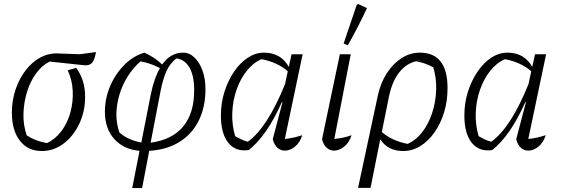

<svg xmlns="http://www.w3.org/2000/svg" viewBox="-20 -755 2834 970"><path d="M191 8Q121 8 80.5 -44Q40 -96 40 -186Q40 -248 58.5 -302.5Q77 -357 109 -399Q141 -441 183 -464Q225 -487 272 -485L383 -481L465 -492Q457 -450 445 -437.5Q433 -425 413 -425Q408 -425 402.5 -425.5Q397 -426 390 -427L231 -444Q192 -425 162.5 -384.5Q133 -344 116.5 -290.5Q100 -237 98.5 -180Q97 -123 115 -71Q157 -43 217 -32Q260 -52 290.5 -93Q321 -134 335.5 -186.5Q350 -239 347.5 -295Q345 -351 322 -400L365 -412Q386 -384 398 -347.5Q410 -311 410 -266Q410 -191 380 -128.5Q350 -66 300.5 -29Q251 8 191 8Z M648 195 685 7Q605 0 557.5 -52.5Q510 -105 510 -190Q510 -258 536.5 -320Q563 -382 608.5 -427.5Q654 -473 710 -489Q766 -463 799 -429Q842 -489 905 -489Q937 -489 962.5 -464.5Q988 -440 1003 -398.5Q1018 -357 1018 -305Q1018 -213 983.5 -144.5Q949 -76 885 -37Q821 2 734 7L698 195ZM791 -294 741 -34Q850 -49 905.5 -116Q961 -183 961 -299Q961 -372 937.5 -413Q914 -454 871 -460Q840 -436 822 -398Q804 -360 791 -294ZM583 -86Q605 -66 633 -53.5Q661 -41 694 -35L742 -279Q759 -361 788 -411Q740 -436 690 -445Q653 -413 625.5 -369.5Q598 -326 583 -275.5Q568 -225 568 -175Q568 -131 583 -86Z M1237 3Q1171 13 1133.5 -33.5Q1096 -80 1096 -172Q1096 -235 1114 -291.5Q1132 -348 1162.5 -393Q1193 -438 1232 -463.5Q1271 -489 1314 -489Q1399 -489 1439 -417L1453 -481H1509L1419 -53Q1442 -55 1463.5 -60Q1485 -65 1507 -72Q1495 -34 1470 -14Q1445 6 1419 6Q1398 6 1381.5 -8.5Q1365 -23 1358 -52L1407 -238L1404 -239Q1365 -152 1324 -93Q1283 -34 1237 3ZM1168 -67Q1184 -58 1199.5 -50.5Q1215 -43 1232 -39Q1331 -110 1420 -330L1434 -395Q1381 -441 1301 -456Q1259 -438 1226.5 -397Q1194 -356 1175 -301.5Q1156 -247 1153.5 -186Q1151 -125 1168 -67Z M1756 -72Q1744 -34 1718.5 -14Q1693 6 1668 6Q1647 6 1630.5 -8.5Q1614 -23 1607 -52L1697 -481H1752L1669 -53Q1715 -57 1756 -72ZM1737 -526 1716 -535 1782 -730 1789 -735 1834 -714Q1814 -671 1790 -624Q1766 -577 1737 -526Z M1789 194 1889 -273Q1903 -337 1934.5 -385.5Q1966 -434 2009 -461.5Q2052 -489 2101 -489Q2241 -489 2241 -310Q2241 -244 2223.5 -187Q2206 -130 2175 -86Q2144 -42 2103.5 -17Q2063 8 2017 8Q1940 8 1901 -51L1852 194ZM1945 -267 1909 -88Q1961 -43 2040 -28Q2082 -47 2113.5 -88Q2145 -129 2163 -183.5Q2181 -238 2183.5 -298Q2186 -358 2169 -415Q2148 -426 2126.5 -434Q2105 -442 2081 -445L2113 -450Q2049 -447 2006 -400Q1963 -353 1945 -267Z M2467 3Q2401 13 2363.5 -33.5Q2326 -80 2326 -172Q2326 -235 2344 -291.5Q2362 -348 2392.5 -393Q2423 -438 2462 -463.5Q2501 -489 2544 -489Q2629 -489 2669 -417L2683 -481H2739L2649 -53Q2672 -55 2693.5 -60Q2715 -65 2737 -72Q2725 -34 2700 -14Q2675 6 2649 6Q2628 6 2611.5 -8.5Q2595 -23 2588 -52L2637 -238L2634 -239Q2595 -152 2554 -93Q2513 -34 2467 3ZM2398 -67Q2414 -58 2429.5 -50.5Q2445 -43 2462 -39Q2561 -110 2650 -330L2664 -395Q2611 -441 2531 -456Q2489 -438 2456.5 -397Q2424 -356 2405 -301.5Q2386 -247 2383.5 -186Q2381 -125 2398 -67Z"/></svg>

Font: Piazzolla Light
Style: Italic
Weight: 300
Italic angle: -11.3°
Designer: Juan Pablo del Peral
Foundry: Huerta Tipografica
Version: Version 1.330